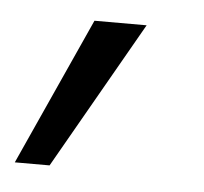

<svg xmlns="http://www.w3.org/2000/svg" viewBox="-95 -122 292 275"><g transform="rotate(5 50.5 15.0)"><path d="M-65 121 31 -91H106L-15 121Z"/></g></svg>

Font: DM Sans 17pt Light
Style: Italic
Weight: 300
Italic angle: -10°
Version: Version 4.004;gftools[0.9.30]